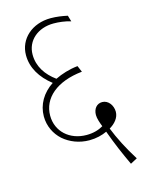

<svg xmlns="http://www.w3.org/2000/svg" viewBox="-107 -692 620 822"><g transform="rotate(-15 203.0 -281.5)"><path d="M370 64 400 48C366 -6 339 -59 321 -105C345 -119 365 -141 365 -168C365 -196 346 -223 319 -223C295 -223 279 -204 279 -176C279 -161 286 -141 293 -123C273 -111 248 -104 219 -104C144 -104 89 -154 89 -224C89 -301 154 -359 269 -371L257 -399C219 -395 185 -384 156 -370C113 -401 84 -443 84 -496C84 -558 135 -602 205 -602C227 -602 256 -599 281 -591L273 -618C251 -623 224 -627 199 -627C116 -627 56 -573 56 -501C56 -445 86 -396 136 -357C89 -326 62 -280 62 -228C62 -185 81 -147 110 -121C140 -95 180 -79 225 -79C255 -79 282 -86 303 -96C324 -38 345 11 370 64Z"/></g></svg>

Font: Noto Serif Devanagari Condensed Thin
Style: Regular
Weight: 100
Width: 3
Designer: Universal Thirst, Indian Type Foundry and the Monotype Design Team
Foundry: Monotype Imaging Inc.
Version: Version 2.004